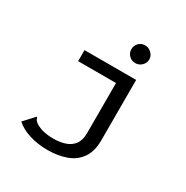

<svg xmlns="http://www.w3.org/2000/svg" viewBox="-188 -826 1125 1159"><g transform="rotate(30 375.0 -247.0)"><path d="M297 174Q231 174 172 156Q113 138 76 104L136 39L143 32L148 37Q149 45 153 51Q157 57 170 67Q217 97 295 97Q339 97 375.5 85Q412 73 433.5 44.5Q455 16 455 -34V-383H191V-460H551V-39Q551 39 517.5 86Q484 133 426.5 153.5Q369 174 297 174ZM495 -545Q469 -545 451 -563Q433 -581 433 -606Q433 -632 450.5 -650Q468 -668 495 -668Q520 -668 539 -649.5Q558 -631 558 -606Q558 -581 539 -563Q520 -545 495 -545Z"/></g></svg>

Font: Inconsolata ExtraExpanded Medium
Style: Regular
Weight: 500
Width: 8
Monospace: yes
Designer: Raph Levien, Cyreal, Brenton Simpson
Foundry: Raph Levien, Cyreal, Google
Version: Version 3.001; ttfautohint (v1.8.2.53-6de2)